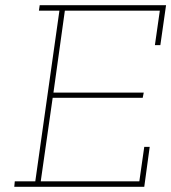

<svg xmlns="http://www.w3.org/2000/svg" viewBox="-20 -720 660 740"><path d="M37 -21 35 0H536L557 -154H536L517 -21H137L183 -343H530L534 -363H186L230 -679H596L577 -546H598L620 -700H133L130 -679H209L116 -21Z"/></svg>

Font: Josefin Slab ExtraLight
Style: Italic
Weight: 250
Italic angle: -12°
Designer: Santiago Orozco
Foundry: Typemade
Version: Version 2.100